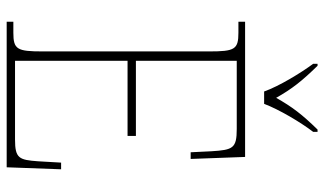

<svg xmlns="http://www.w3.org/2000/svg" viewBox="-218 -753 971 575"><g transform="rotate(90 267.5 -465.5)"><path d="M254 -771H291C308 -816 346 -880 375 -918V-931H368C323 -885 300 -855 273 -807C246 -855 222 -885 177 -931H171V-918C199 -880 238 -816 254 -771ZM45 0H481L487 -163H467L463 -94C459 -37 454 -25 398 -25H162V-362H387V-387H162V-689H366C424 -689 429 -678 433 -613L436 -551H456L450 -714H45V-694H78C128 -694 134 -683 134 -606V-108C134 -31 128 -20 78 -20H45Z"/></g></svg>

Font: Noto Serif Tamil SemiCondensed Thin
Style: Regular
Weight: 100
Width: 4
Designer: Indian Type Foundry, Tom Grace, and the Monotype Design Team
Foundry: Monotype Imaging Inc.
Version: Version 2.004